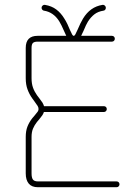

<svg xmlns="http://www.w3.org/2000/svg" viewBox="-20 -785 578 805"><path d="M481 -12.2Q481 -7.3 477.5 -3.7Q474.1 0 468.8 0H139.2Q113.3 0 100.6 -15.1Q87.9 -30.3 87.9 -58.1V-210.9Q87.9 -236.3 95.2 -254.6Q102.5 -272.9 115.2 -289.1L126 -301.8Q134.8 -312 138.2 -317.1Q141.6 -322.3 141.6 -327.6Q141.6 -334.5 137.9 -340.6Q134.3 -346.7 125.5 -358.4L115.2 -372.6Q103 -389.6 95.5 -409.9Q87.9 -430.2 87.9 -457V-584Q87.9 -634.8 137.7 -634.8H257.8Q255.9 -638.2 248 -656.2Q237.3 -681.2 228 -696.3Q204.1 -733.9 164.6 -740.2Q160.2 -740.7 157.2 -744.4Q154.3 -748 154.3 -752.4Q154.3 -757.8 158.7 -761.7Q163.1 -765.6 168.5 -764.6Q196.8 -759.8 215.8 -745.4Q234.9 -731 248.5 -709Q256.3 -697.3 262.7 -683.8Q269 -670.4 273.4 -659.2Q279.3 -646 282.5 -640.4Q285.6 -634.8 289.1 -634.8Q292.5 -634.8 295.7 -640.4Q298.8 -646 305.2 -660.2Q317.9 -690.4 328.1 -707Q357.9 -756.3 409.7 -764.6Q415 -765.6 419.4 -761.7Q423.8 -757.8 423.8 -752.4Q423.8 -748 421.1 -744.4Q418.5 -740.7 413.6 -740.2Q391.1 -736.8 375.7 -724.9Q360.4 -712.9 348.6 -694.3Q340.8 -681.6 331.1 -657.7L320.3 -634.8H449.2Q454.6 -634.8 458 -631.3Q461.4 -627.9 461.4 -622.6Q461.4 -617.7 458 -614Q454.6 -610.4 449.2 -610.4H137.7Q123.5 -610.4 117.9 -604.7Q112.3 -599.1 112.3 -584V-457Q112.3 -434.6 118.2 -418Q124 -401.4 134.8 -386.2Q143.1 -375 144 -374Q153.3 -362.3 157.7 -355.2Q162.1 -348.1 164.6 -339.8H415.5Q420.9 -339.8 424.3 -336.4Q427.7 -333 427.7 -327.6Q427.7 -322.8 424.3 -319.1Q420.9 -315.4 415.5 -315.4H164.1Q161.6 -307.6 157 -301Q152.3 -294.4 143.6 -283.7L134.8 -273.4Q124.5 -260.3 118.4 -245.8Q112.3 -231.4 112.3 -210.9V-58.1Q112.3 -39.6 118.2 -32Q124 -24.4 139.2 -24.4H468.8Q474.1 -24.4 477.5 -21Q481 -17.6 481 -12.2Z"/></svg>

Font: Velvelyne Light
Style: Regular
Weight: 200
Designer: Manon Van der Borght et Mariel Nils
Foundry: Velvetyne
Version: Version 1.070